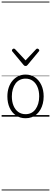

<svg xmlns="http://www.w3.org/2000/svg" viewBox="-20 -1438 629 2366"><path d="M295 19Q227 19 176.5 -15.5Q126 -50 98.5 -110.5Q71 -171 71 -250Q71 -310 87.5 -359Q104 -408 134.5 -444Q165 -480 205.5 -499.5Q246 -519 295 -519Q361 -519 411 -485Q461 -451 489.5 -390Q518 -329 518 -250Q518 -202 507.5 -161Q497 -120 478 -87Q459 -54 432 -30Q405 -6 370.5 6.5Q336 19 295 19ZM295 -31Q334 -31 365 -46.5Q396 -62 417.5 -91.5Q439 -121 451 -161.5Q463 -202 463 -250Q463 -315 442.5 -364.5Q422 -414 384.5 -441.5Q347 -469 295 -469Q256 -469 224.5 -453.5Q193 -438 171.5 -409Q150 -380 138 -339.5Q126 -299 126 -250Q126 -185 146.5 -135.5Q167 -86 205 -58.5Q243 -31 295 -31ZM440 -839Q448 -839 456 -832Q464 -825 464 -816Q464 -814 463 -810.5Q462 -807 458 -804L320 -638Q316 -632 310 -628.5Q304 -625 295 -625Q286 -625 280.5 -628.5Q275 -632 270 -638L132 -804Q129 -807 128 -810.5Q127 -814 127 -816Q127 -825 134.5 -832Q142 -839 150 -839Q155 -839 159 -837Q163 -835 167 -831L295 -694L424 -831Q428 -835 431.5 -837Q435 -839 440 -839ZM0 898H589V908H0ZM0 -20H589V0H0ZM0 -505H589V-500H0ZM0 -1418H589V-1408H0Z"/></svg>

Font: Playwrite FR Trad Guides
Style: Regular
Weight: 400
Designer: Veronika Burian, José Scaglione
Foundry: TypeTogether
Version: Version 1.003